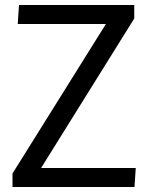

<svg xmlns="http://www.w3.org/2000/svg" viewBox="-20 -748 595 768"><path d="M30 -54 403 -651V-652H51L56 -728H517V-674L145 -77V-76H523L518 0H30Z"/></svg>

Font: Murecho Thin
Style: Regular
Weight: 400
Version: Version 1.010